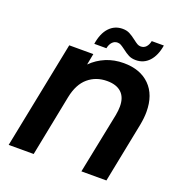

<svg xmlns="http://www.w3.org/2000/svg" viewBox="-157 -1041 1109 1176"><g transform="rotate(20 398.0 -453.5)"><path d="M753 -478Q753 -439 744 -392L666 0H503L583 -396Q589 -428 589 -454Q589 -513 556.5 -543.5Q524 -574 463 -574Q391 -574 340 -531Q289 -488 271 -399L192 0H29L169 -700H326L312 -627Q353 -668 406 -690Q459 -712 521 -712Q629 -712 691 -650.5Q753 -589 753 -478ZM493 -792Q474 -806 464 -811.5Q454 -817 442 -817Q422 -817 408 -802Q394 -787 389 -761H310Q321 -832 356 -869.5Q391 -907 443 -907Q469 -907 488.5 -897Q508 -887 531 -869Q549 -855 559.5 -849Q570 -843 582 -843Q603 -843 616.5 -857.5Q630 -872 635 -897H714Q703 -829 668.5 -791.5Q634 -754 582 -754Q555 -754 535.5 -764Q516 -774 493 -792Z"/></g></svg>

Font: Montserrat Alternates
Style: Bold Italic
Weight: 700
Italic angle: -11.3°
Designer: Julieta Ulanovsky
Foundry: Julieta Ulanovsky
Version: Version 7.200